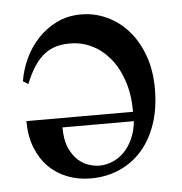

<svg xmlns="http://www.w3.org/2000/svg" viewBox="-42 -503 527 556"><g transform="rotate(-5 222.0 -225.0)"><path d="M407.7 -230Q407.7 -172.9 392.3 -127.9Q377 -83 349.4 -51.8Q321.8 -20.5 283.7 -3.9Q245.6 12.7 200.2 12.7Q163.6 12.7 132.1 0.2Q100.6 -12.2 77.6 -35.6Q54.7 -59.1 41.7 -92.8Q28.8 -126.5 28.8 -168.9H338.9Q338.9 -218.8 325.7 -258.3Q312.5 -297.9 290 -325.2Q267.6 -352.5 237.8 -367.2Q208 -381.8 175.3 -381.8Q153.8 -382.3 135 -377.2Q116.2 -372.1 100.1 -359.9Q84 -347.7 70.1 -326.9Q56.2 -306.2 43.9 -275.4L28.8 -284.7Q34.2 -317.9 48.8 -349.6Q63.5 -381.3 87.2 -406.7Q110.8 -432.1 142.6 -447.5Q174.3 -462.9 212.9 -462.9Q252.4 -462.9 287.8 -446.5Q323.2 -430.2 349.9 -399.9Q376.5 -369.6 392.1 -326.7Q407.7 -283.7 407.7 -230ZM131.3 -141.6Q131.3 -105 141.8 -81.5Q152.3 -58.1 167.5 -44.9Q182.6 -31.7 199.2 -26.9Q215.8 -22 228 -22Q247.6 -22 266.4 -29.8Q285.2 -37.6 300.3 -52.7Q315.4 -67.9 325.7 -90.3Q335.9 -112.8 338.9 -141.6Z"/></g></svg>

Font: Doulos SIL CyrE
Style: Regular
Weight: 400
Designer: Walt Agee, Victor Gaultney, Peter Martin, Debbi Hosken, Becca Hirsbrunner
Foundry: SIL International
Version: Version 5.000